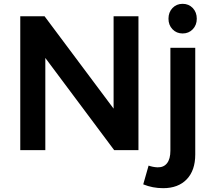

<svg xmlns="http://www.w3.org/2000/svg" viewBox="-20 -785 1115 1004"><path d="M574 -700H704V0H577L217 -482V0H86V-700H213L574 -217ZM803 90Q836 91 853.5 68.5Q871 46 871 3V-535H1001V23Q1001 106 956.5 152.5Q912 199 833 199Q778 199 729 179L757 81Q780 89 803 90ZM1009 -687Q1009 -654 988 -632Q967 -610 935 -610Q903 -610 882 -632Q861 -654 861 -687Q861 -721 882 -743Q903 -765 935 -765Q967 -765 988 -743Q1009 -721 1009 -687Z"/></svg>

Font: Montserrat Medium
Style: Regular
Weight: 500
Designer: Julieta Ulanovsky
Foundry: Julieta Ulanovsky
Version: Version 6.001